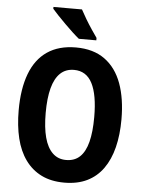

<svg xmlns="http://www.w3.org/2000/svg" viewBox="-62 -981 776 1040"><g transform="rotate(5 326.5 -461.5)"><path d="M606 -358Q606 -274 589 -206Q572 -138 537.5 -89.5Q503 -41 450.5 -15.5Q398 10 327 10Q255 10 202.5 -16Q150 -42 115 -90.5Q80 -139 63.5 -207Q47 -275 47 -359Q47 -476 78 -558Q109 -640 171.5 -682.5Q234 -725 327 -725Q422 -725 484 -680Q546 -635 576 -553Q606 -471 606 -358ZM194 -358Q194 -278 208.5 -224Q223 -170 252.5 -141.5Q282 -113 326 -113Q372 -113 401 -140.5Q430 -168 444 -222.5Q458 -277 458 -358Q458 -479 426 -541Q394 -603 327 -603Q282 -603 252.5 -575Q223 -547 208.5 -492.5Q194 -438 194 -358ZM341 -933Q352 -912 369 -883.5Q386 -855 403.5 -829Q421 -803 433 -786V-773H338Q323 -785 302 -804.5Q281 -824 258.5 -846.5Q236 -869 216.5 -889.5Q197 -910 186 -923V-933Z"/></g></svg>

Font: Noto Sans Khmer Condensed
Style: Bold
Weight: 700
Width: 3
Designer: Danh Hong and the Monotype Design Team
Foundry: Monotype Imaging Inc.
Version: Version 2.004